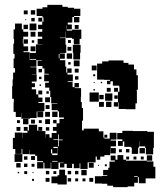

<svg xmlns="http://www.w3.org/2000/svg" viewBox="-20 -742 666 791"><path d="M374 -97V-73H341V-46H311V-69H308V-49H284V-67H277V-50H255V-67H245V-52H227V-70H242V-72H221V-46H191V-72H189V-48H163V-72H159V-48H133V-74H157V-78H133V-100H125V-106H101V-125H100V-107H72V-128H69V-108H43V-128H33V-174H41V-196H71V-174H72V-195H93V-203H78V-219H94V-204H99V-228H133V-204H138V-219H154V-203H139V-202H167V-175H168V-189H184V-175H193V-194H213V-203H198V-219H213V-234H225V-252H243V-258H223V-283H218V-288H193V-314H216V-316H191V-342H187V-368H183V-381H166V-401H181V-407H162V-435H181V-438H163V-460H155V-470H135V-492H152V-494H130V-467H105V-465H130V-437H111V-436H131V-406H111V-399H124V-383H111V-374H129V-353H138V-340H155V-322H138V-318H163V-284H135V-283H158V-259H134V-282H131V-256H104V-253H68V-275H67V-260H45V-281H36V-321H37V-335H30V-387H32V-415H34V-443H42V-461H36V-501H40V-520H35V-562H38V-581H36V-621H42V-645H70V-621H76V-611H96V-591H76V-581H74V-562H77V-551H96V-531H77V-527H102V-495H129V-498H103V-524H128V-559H155V-560H135V-582H154V-591H136V-611H154V-622H137V-640H154V-653H159V-670H155V-676H131V-706H155V-712H175V-722H237V-714H259V-710H285V-706H311V-676H285V-672H278V-649H259V-641H276V-621H256V-638H255V-616H277V-620H315V-582H308V-559H284V-582H277V-586H251V-612H250V-587H227V-585H250V-558H253V-524H227V-522H247V-500H227V-494H249V-468H253V-443H257V-460H275V-442H258V-435H280V-407H259V-404H279V-383H287V-400H305V-382H288V-379H314V-343H313V-322H317V-297H322V-245H318V-205H325V-212H387V-201H406V-175H410V-171H432V-195H460V-167H436V-163H458V-139H436V-132H457V-110H435V-131H434V-103H410V-97H393V-84H379V-97ZM107 -700H125V-682H107ZM78 -699H94V-683H78ZM307 -672V-650H285V-672ZM138 -653V-669H154V-653ZM123 -668V-654H109V-668ZM88 -663V-659H84V-663ZM102 -645H130V-617H102ZM77 -640H95V-622H77ZM304 -639V-623H288V-639ZM106 -611H126V-591H106ZM77 -580H95V-562H77ZM260 -565V-577H272V-565ZM111 -566V-576H121V-566ZM312 -525H310V-497H282V-525H280V-557H312ZM126 -531H106V-551H126ZM274 -533H258V-549H274ZM255 -522H277V-500H255ZM225 -520H222V-502H225ZM284 -493H308V-469H284ZM433 -413H409V-414H380V-480H401V-489H427V-493H489V-483H509V-476H532V-456H542V-432H548V-372H543V-368H544V-316H538V-292H498V-293H469V-320H467V-303H449V-321H466V-364H472V-385H471V-389H445V-407H435V-395H421V-409H433ZM271 -486V-476H261V-486ZM358 -472H378V-452H358ZM288 -459H304V-443H288ZM139 -458H153V-444H139ZM364 -436H372V-428H364ZM303 -428V-414H289V-428ZM141 -426H151V-416H141ZM395 -399V-405H401V-399ZM366 -400V-404H370V-400ZM149 -394V-388H143V-394ZM420 -364V-380H436V-364ZM450 -364V-380H466V-364ZM371 -369H365V-375H371ZM138 -369H154V-353H138ZM171 -356V-366H181V-356ZM349 -361H387V-323H349ZM413 -357H443V-327H413ZM407 -333H389V-351H407ZM451 -335V-349H465V-335ZM186 -321H166V-341H186ZM439 -323V-301H417V-323ZM408 -302H388V-322H408ZM184 -309V-293H168V-309ZM195 -282H217V-260H195ZM186 -261H166V-281H186ZM75 -252H97V-230H75ZM186 -231H166V-251H186ZM108 -233V-249H124V-233ZM199 -234V-248H213V-234ZM50 -235V-247H62V-235ZM140 -235V-247H152V-235ZM64 -203H48V-219H64ZM183 -218V-204H169V-218ZM528 -203V-202H587V-199H614V-133H611V-106H581V-133H578V-139H554V-160H553V-134H549V-108H523V-134H519V-137H492V-159H486V-141H466V-161H484V-168H463V-194H484V-203ZM222 -188H219V-168H200V-165H220V-139H223V-164H238V-167H222ZM410 -187H422V-175H410ZM195 -127H190V-110H195V-103H217V-110H218V-137H200V-132H217V-110H195ZM555 -132H577V-110H555ZM499 -128H513V-114H499ZM482 -127V-115H470V-127ZM72 -75H40V-107H72ZM612 -55H620V-7H580V13H552V-12H548V11H533V26H506V29H446V23H422V15H400V14H371V-16H400V-17H422V-20H405V-42H426V-51H431V-76H453V-81H436V-101H456V-84H464V-103H488V-84H499V-80H585V-77H612ZM585 -102H607V-80H585ZM124 -83H108V-99H124ZM93 -84H79V-98H93ZM512 -97V-85H500V-97ZM542 -97V-85H530V-97ZM572 -97V-85H560V-97ZM217 -79H195V-76H217ZM366 -51H346V-71H366ZM65 -52H47V-70H65ZM93 -54H79V-68H93ZM122 -55H110V-67H122ZM420 -65V-57H412V-65ZM388 -63V-59H384V-63ZM224 -43H248V-20H255V18H217V13H192V-15H217V-20H224ZM337 -20H315V-42H337ZM169 -24V-38H183V-24ZM273 -24H259V-38H273ZM303 -24H289V-38H303ZM92 -25H80V-37H92ZM200 -25V-37H212V-25ZM59 -28H53V-34H59ZM114 -29V-33H118V-29ZM547 -16H533V-13H547ZM184 7H168V-9H184ZM364 7H348V-9H364ZM273 6H259V-8H273ZM302 5H290V-7H302ZM332 5H320V-7H332ZM120 3H112V-5H120Z"/></svg>

Font: Rubik-Storm
Style: Regular
Weight: 400
Designer: NaN (generative design), Hubert & Fischer (Rubik source font outlines)
Foundry: NaN, Hubert & Fischer
Version: Version 1.000